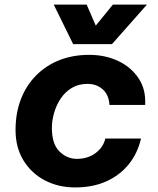

<svg xmlns="http://www.w3.org/2000/svg" viewBox="-20 -808 690 840"><path d="M309 12Q235 12 176 -19Q117 -50 82.5 -106.5Q48 -163 48 -239Q48 -313 71 -373Q94 -433 137 -477Q180 -521 239 -544.5Q298 -568 370 -568Q440 -568 496.5 -541.5Q553 -515 586 -466Q619 -417 615 -349H459Q456 -394 429 -417.5Q402 -441 363 -441Q323 -441 293.5 -423Q264 -405 245 -376Q226 -347 216.5 -313.5Q207 -280 207 -248Q207 -178 240 -145.5Q273 -113 316 -113Q363 -113 397 -137.5Q431 -162 441 -202H597Q582 -137 543 -89Q504 -41 445 -14.5Q386 12 309 12ZM215 -788H359L399 -696L474 -788H623L470 -615H300Z"/></svg>

Font: Azeret Mono Thin
Style: Bold Italic
Weight: 700
Italic angle: -12°
Version: Version 1.002